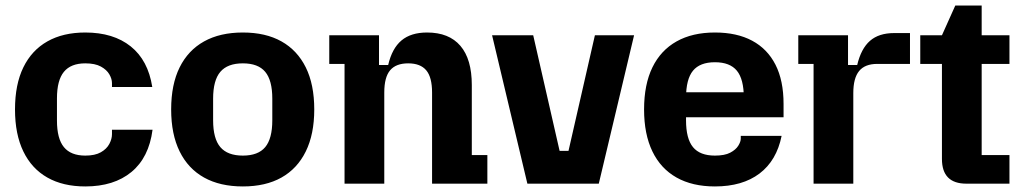

<svg xmlns="http://www.w3.org/2000/svg" viewBox="-20 -661 3684 691"><path d="M287 10Q207 10 150.5 -22Q94 -54 64 -116Q34 -178 34 -267Q34 -357 64 -418.5Q94 -480 150.5 -512Q207 -544 287 -544Q388 -544 450.5 -494Q513 -444 528 -348H383V-362Q383 -377 373.5 -393.5Q364 -410 343 -421.5Q322 -433 287 -433Q235 -433 210 -402.5Q185 -372 185 -307V-227Q185 -162 210 -131.5Q235 -101 287 -101Q322 -101 343 -113Q364 -125 373.5 -143Q383 -161 383 -178V-194H529Q516 -94 453 -42Q390 10 287 10Z M854 10Q772 10 714.5 -22Q657 -54 626.5 -116Q596 -178 596 -267Q596 -357 626.5 -418.5Q657 -480 714.5 -512Q772 -544 854 -544Q936 -544 993 -512Q1050 -480 1080.5 -418.5Q1111 -357 1111 -267Q1111 -178 1080.5 -116Q1050 -54 993 -22Q936 10 854 10ZM854 -101Q909 -101 934.5 -131.5Q960 -162 960 -228V-306Q960 -372 934.5 -402.5Q909 -433 854 -433Q799 -433 773 -402.5Q747 -372 747 -306V-228Q747 -162 773 -131.5Q799 -101 854 -101Z M1220 0V-431H1165V-534H1344V-427H1377Q1391 -487 1425 -515.5Q1459 -544 1517 -544Q1596 -544 1637 -496Q1678 -448 1678 -355V-103H1734V0H1535V-328Q1535 -383.1 1514 -408Q1493 -433 1449 -433Q1405 -433 1384 -408Q1363 -383.1 1363 -328V0Z M1878 0 1751 -534H1899L1994 -118H2026L2121 -534H2262L2135 0Z M2553 10Q2472 10 2415 -22Q2358 -54 2328 -116Q2298 -178 2298 -267Q2298 -357 2328 -418.5Q2358 -480 2415 -512Q2472 -544 2553 -544Q2632 -544 2687 -514.5Q2742 -485 2771 -428Q2800 -371 2800 -287V-239H2389V-329H2752L2657 -275V-309Q2657 -376 2632 -406.5Q2607 -437 2553 -437Q2499 -437 2474 -406.5Q2449 -376 2449 -309V-228Q2449 -162 2474 -131.5Q2499 -101 2553 -101Q2588 -101 2608 -111.5Q2628 -122 2637 -136.5Q2646 -151 2646 -162V-172H2793Q2775 -83 2713.5 -36.5Q2652 10 2553 10Z M2908 0V-431H2853V-534H3032V-427H3065Q3079 -486 3111 -514Q3143 -542 3198 -542H3255V-431H3137Q3093 -431 3072 -405.5Q3051 -380 3051 -326V0Z M3458 0Q3370 0 3370 -89V-534L3418 -641H3513V-103H3613V0ZM3292 -431V-534H3613V-431Z"/></svg>

Font: Mozilla Headline ExtraLight
Style: Regular
Weight: 200
Designer: Studio DRAMA
Foundry: Studio DRAMA
Version: Version 1.000